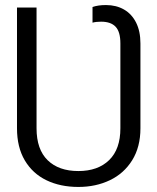

<svg xmlns="http://www.w3.org/2000/svg" viewBox="-20 -737 628 767"><path d="M47.9 -224.6V-707H126V-224.6Q126 -140.1 170.4 -96.9Q214.8 -53.7 293 -53.7Q371.1 -53.7 416 -97.4Q460.9 -141.1 460.9 -224.6V-563.5Q460.9 -609.9 441.9 -630.1Q422.9 -650.4 383.8 -650.4Q363.8 -650.4 349.6 -646.5V-709Q371.6 -716.8 403.3 -716.8Q444.3 -716.8 475.3 -699Q506.3 -681.2 523.7 -646.7Q541 -612.3 541 -563.5V-224.6Q541 -149.9 508.1 -96.9Q475.1 -43.9 418.9 -17.1Q362.8 9.8 293 9.8Q221.2 9.8 165.8 -16.8Q110.4 -43.5 79.1 -96.2Q47.9 -148.9 47.9 -224.6Z"/></svg>

Font: Pretendard Std Light
Style: Regular
Weight: 300
Designer: Base glyphs from Inter by Rasmus Andersson; Hangeul glyphs from Noto Sans CJK(Source Han Sans) by Jang Soo-young and Kan
Foundry: Kil Hyung-jin
Version: Version 1.309